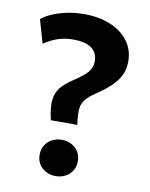

<svg xmlns="http://www.w3.org/2000/svg" viewBox="-83 -776 666 852"><g transform="rotate(10 250.0 -350.0)"><path d="M163 -225.5Q150 -280 153.5 -314.2Q157 -348.5 176.2 -372Q195.5 -395.5 229.5 -417.5Q277.5 -448.5 293.5 -469.5Q309.5 -490.5 309.5 -516Q309.5 -556 281.2 -575.8Q253 -595.5 200 -595.5Q161 -595.5 129.2 -584.5Q97.5 -573.5 68 -553.5L37.5 -659Q52.5 -672.5 80.5 -685.2Q108.5 -698 146.5 -706.5Q184.5 -715 228.5 -715Q293.5 -715 345 -694Q396.5 -673 426.2 -634Q456 -595 456 -541.5Q456 -511 445 -484.5Q434 -458 408.2 -432Q382.5 -406 338.5 -376.5Q308 -356.5 293.8 -338Q279.5 -319.5 277.8 -293.8Q276 -268 282 -225.5ZM226.5 15Q191.5 15 166 -7.2Q140.5 -29.5 140.5 -66.5Q140.5 -91.5 152.2 -110Q164 -128.5 183.5 -138.5Q203 -148.5 226.5 -148.5Q262 -148.5 287.2 -126.2Q312.5 -104 312.5 -66.5Q312.5 -42 300.8 -23.5Q289 -5 269.5 5Q250 15 226.5 15Z"/></g></svg>

Font: Geologica Cursive Medium
Style: Regular
Weight: 500
Designer: Sindre Bremnes, Frode Helland
Foundry: Monokrom Skriftforlag AS
Version: Version 1.010;gftools[0.9.28]